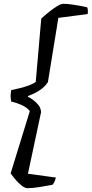

<svg xmlns="http://www.w3.org/2000/svg" viewBox="-20 -820 482 1010"><path d="M124 170Q112 170 95.5 157.5Q79 145 63.5 127Q48 109 36 92L137 -236Q121 -256 90.5 -269Q60 -282 40 -285Q37 -293 36 -308.5Q35 -324 39 -346Q58 -350 83 -356Q108 -362 131.5 -370.5Q155 -379 168 -389L197 -722Q215 -739 237.5 -757Q260 -775 280.5 -787.5Q301 -800 313 -800Q332 -800 354 -797Q376 -794 398 -790Q420 -786 438 -782Q441 -778 442 -767.5Q443 -757 441 -746L287 -726L232 -388Q215 -362 187 -344Q159 -326 127 -315V-311Q138 -306 154 -294.5Q170 -283 182.5 -267Q195 -251 196 -230L127 94L274 114Q270 130 265 139Q260 148 256 152Q226 158 188 164Q150 170 124 170Z"/></svg>

Font: Texturina Medium 12pt Medium
Style: Italic
Weight: 500
Italic angle: -11°
Version: Version 1.002